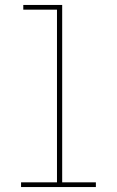

<svg xmlns="http://www.w3.org/2000/svg" viewBox="-20 -755 472 775"><path d="M65 0H367V-19H231V-735H74V-716H210V-19H65Z"/></svg>

Font: Iosevka Sparkle Thin
Style: Regular
Weight: 100
Designer: Belleve Invis
Foundry: Belleve Invis
Version: Version 4.5.0; ttfautohint (v1.8.3)